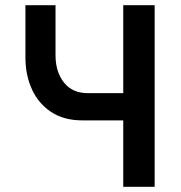

<svg xmlns="http://www.w3.org/2000/svg" viewBox="-20 -720 696 740"><path d="M194 -700V-507Q194 -443 226.5 -402Q259 -361 318 -361H455V-700H576V0H455V-256H298Q226 -256 177 -288.5Q128 -321 103 -376Q78 -431 78 -498V-700Z"/></svg>

Font: Jost* Medium
Style: Regular
Weight: 500
Version: Version 3.7